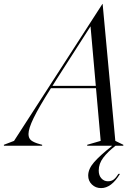

<svg xmlns="http://www.w3.org/2000/svg" viewBox="-101 -747 715 984"><path d="M115 -5V0H-81V-5L-29 -25L424 -727H425L490 -25L531 -5V0H491Q451 31 428 61.5Q405 92 405 127Q405 152 418.5 167Q432 182 452 182Q471 182 483 172Q495 162 506 144H514Q470 217 417 217Q389 217 370 198.5Q351 180 351 153Q351 119 381 84.5Q411 50 472 2V0H346V-5L415 -25L391 -295H160Q98 -197 71.5 -142.5Q45 -88 45 -60Q45 -38 59.5 -27Q74 -16 104 -8ZM390 -307 363 -612 188 -339 168 -307Z"/></svg>

Font: Nyght Serif Light Italic
Style: Regular
Weight: 300
Italic angle: -16°
Designer: Maksym Kobuzan
Version: Version 0.410